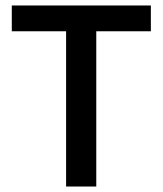

<svg xmlns="http://www.w3.org/2000/svg" viewBox="-20 -680 593 700"><path d="M221 0V-660H331V0ZM23 -566V-660H530V-566Z"/></svg>

Font: Bricolage Grotesque 96pt ExtraBold Medium
Style: Regular
Weight: 500
Version: Version 1.001;gftools[0.9.33.dev8+g029e19f]